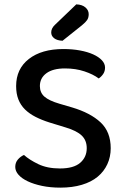

<svg xmlns="http://www.w3.org/2000/svg" viewBox="-20 -847 571 881"><path d="M255 -74Q318 -74 348 -100Q378 -126 378 -167Q378 -203 355 -225Q332 -247 282 -262L207 -285Q172 -296 143.5 -310.5Q115 -325 95 -344.5Q75 -364 64.5 -390.5Q54 -417 54 -452Q54 -531 112.5 -576.5Q171 -622 271 -622Q312 -622 347 -615.5Q382 -609 407.5 -597.5Q433 -586 447.5 -570.5Q462 -555 462 -537Q462 -520 453.5 -507.5Q445 -495 433 -487Q408 -506 367.5 -519.5Q327 -533 278 -533Q223 -533 193 -511Q163 -489 163 -452Q163 -422 184 -403.5Q205 -385 253 -371L311 -354Q395 -329 441.5 -285.5Q488 -242 488 -167Q488 -127 472.5 -93.5Q457 -60 428 -36Q399 -12 355.5 1Q312 14 257 14Q211 14 173 6Q135 -2 107.5 -15Q80 -28 65 -45Q50 -62 50 -81Q50 -101 62 -115Q74 -129 90 -136Q114 -114 155.5 -94Q197 -74 255 -74ZM330 -827Q357 -826 372 -813Q387 -800 387 -782Q387 -766 380 -755.5Q373 -745 356 -731L267 -660Q242 -661 228.5 -671.5Q215 -682 215 -698Q215 -717 232 -733Z"/></svg>

Font: Baloo 2 Medium
Style: Regular
Weight: 500
Designer: Sarang Kulkarni and Ek Type
Foundry: Ek Type
Version: Version 1.640;hotconv 1.0.111;makeotfexe 2.5.65597; ttfautoh